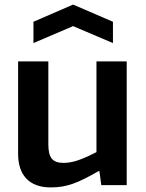

<svg xmlns="http://www.w3.org/2000/svg" viewBox="-20 -808 636 838"><path d="M126 -713 299 -788 473 -713V-620L299 -694L126 -620ZM202 10Q132 10 95.5 -28Q59 -66 59 -137V-540H191V-177Q191 -134 206 -115.5Q221 -97 257 -97Q290 -97 326.5 -110.5Q363 -124 401 -144V-540H533V0H422L414 -61H410Q375 -41 348 -27.5Q321 -14 298 -6Q275 2 252 6Q229 10 202 10Z"/></svg>

Font: Encode Sans Narrow
Style: SemiBold
Weight: 600
Designer: Pablo Impallari, Andres Torresi
Foundry: Pablo Impallari, Andres Torresi
Version: Version 1.000; ttfautohint (v1.00) -l 8 -r 50 -G 200 -x 14 -